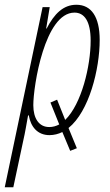

<svg xmlns="http://www.w3.org/2000/svg" viewBox="-62 -558 464 807"><path d="M-42 229H-6L36 32C44 -2 50 -41 56 -73H59C67 -26 95 10 146 10C165 10 184 5 200 -3L233 76L261 65L226 -20C313 -90 357 -268 357 -390C357 -487 322 -538 259 -538C204 -538 166 -500 134 -438H132L147 -528H117ZM145 -24C102 -24 78 -60 78 -116C78 -196 126 -505 251 -505C292 -505 319 -470 319 -387C319 -281 281 -121 212 -54L178 -139L150 -127L187 -35C174 -28 160 -24 145 -24Z"/></svg>

Font: Noto Sans ExtraCondensed ExtraLight
Style: Italic
Weight: 200
Width: 2
Italic angle: -12°
Designer: Monotype Design Team
Foundry: Monotype Imaging Inc.
Version: Version 2.013